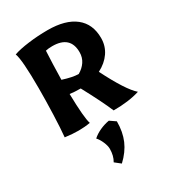

<svg xmlns="http://www.w3.org/2000/svg" viewBox="-193 -635 904 1007"><g transform="rotate(-30 259.0 -131.5)"><path d="M53 0Q58 -49 61 -133.5Q64 -218 64 -292Q64 -464 48 -505Q82 -517 139.5 -524.5Q197 -532 256 -532Q364 -532 421.5 -486.5Q479 -441 479 -356Q479 -308 453 -270Q427 -232 380 -208Q456 -57 505 -15Q439 6 346 6Q318 -61 254 -180Q216 -180 189 -184Q192 -37 205 0Q171 6 134 6Q98 6 53 0ZM344 -348Q344 -447 235 -447Q212 -447 195 -443Q191 -370 189 -270Q248 -251 283 -251Q311 -267 327.5 -291.5Q344 -316 344 -348ZM210 242Q228 212 228 170Q228 152 217.5 127.5Q207 103 193 88Q213 70 240.5 57.5Q268 45 297 40L332 64Q332 128 311 177Q290 226 244 269Z"/></g></svg>

Font: Mirza
Style: Bold
Weight: 700
Designer: Arabic design by Kourosh Beigpour, Latin design by Eduardo Tunni, engineering by Lasse Fister
Version: Version 1.0010g